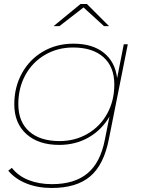

<svg xmlns="http://www.w3.org/2000/svg" viewBox="-20 -737 717 954"><path d="M615 -517 521 -46Q496 82 428 139.5Q360 197 237 197Q167 197 111 174.5Q55 152 21 111L39 97Q70 137 121.5 157.5Q173 178 238 178Q350 178 414.5 124.5Q479 71 501 -43L524 -158Q486 -92 421 -54.5Q356 -17 274 -17Q171 -17 111 -71Q51 -125 51 -219Q51 -304 89 -373Q127 -442 194 -481Q261 -520 345 -520Q439 -520 495.5 -475Q552 -430 562 -349L595 -517ZM548 -317Q548 -405 494 -453Q440 -501 343 -501Q266 -501 203.5 -464.5Q141 -428 106 -364Q71 -300 71 -220Q71 -132 125 -84Q179 -36 276 -36Q353 -36 415.5 -72.5Q478 -109 513 -173Q548 -237 548 -317ZM497 -607 395 -700 275 -607H246L380 -717H412L522 -607Z"/></svg>

Font: Montserrat Alternates Thin
Style: Italic
Weight: 250
Italic angle: -11.3°
Designer: Julieta Ulanovsky
Foundry: Julieta Ulanovsky
Version: Version 7.200